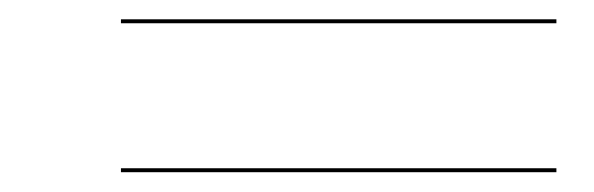

<svg xmlns="http://www.w3.org/2000/svg" viewBox="-20 -482 600 194"><path d="M102.2 -462.5H542.2V-458.5H102.2ZM102.2 -312H542.2V-308H102.2Z"/></svg>

Font: Bodoni* 48pt
Style: Bold Italic
Weight: 700
Italic angle: -13°
Version: Version 2.3